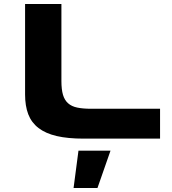

<svg xmlns="http://www.w3.org/2000/svg" viewBox="-20 -691 858 957"><path d="M286.1 -287.1Q286.1 -245.1 293.9 -218.5Q301.8 -191.9 319.3 -176.3Q336.9 -160.6 365 -154.8Q393.1 -148.9 434.1 -148.9H777.8V0H397Q317.9 0 262.5 -12.9Q207 -25.9 171.9 -53Q136.7 -80.1 120.8 -121.6Q105 -163.1 105 -220.2V-670.9H286.1ZM465.8 246.1H346.7L371.1 60.1H530.8Z"/></svg>

Font: Syncopate
Style: Bold
Weight: 700
Designer: Astigmatic (AOETI)
Foundry: Astigmatic (AOETI)
Version: Version 1.001 2011